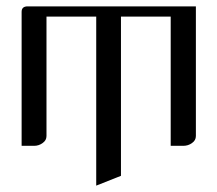

<svg xmlns="http://www.w3.org/2000/svg" viewBox="-20 -458 683 603"><path d="M47.9 0V-420.9Q47.9 -438 66.9 -438H595.2V-30.8Q595.2 -17.1 583 -8.8Q571.3 0 555.2 0H516.1V-405.8H359.9V94.2L282.2 125V-405.8H126V-30.8Q126 -17.1 113.8 -8.8Q102.1 0 86.9 0Z"/></svg>

Font: Hhenum
Style: Regular
Weight: 400
Designer: T. Christopher White
Version: Version 1.0